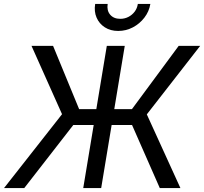

<svg xmlns="http://www.w3.org/2000/svg" viewBox="-40 -962 1043 982"><path d="M598.1 -727.5 477.5 0H385.7L506.3 -727.5ZM-19.5 0 277.3 -377.9 121.1 -727.5H231.4L364.7 -403.8H634.8L874 -727.5H983.9L710.9 -377L882.8 0H777.3L635.3 -322.8H335L84 0ZM564.5 -803.7Q524.9 -803.7 496.1 -822.3Q467.3 -840.8 453.9 -872.1Q440.4 -903.3 446.8 -941.9H510.7Q505.4 -908.2 523.4 -887Q541.5 -865.7 575.2 -865.7Q597.7 -865.7 616.7 -875.5Q635.7 -885.3 648.7 -902.3Q661.6 -919.4 665 -941.9H729Q722.7 -903.3 698.5 -871.8Q674.3 -840.3 639.4 -822Q604.5 -803.7 564.5 -803.7Z"/></svg>

Font: Inter 17pt
Style: Italic
Weight: 400
Italic angle: -9.3988°
Version: Version 4.001;git-66647c0bb